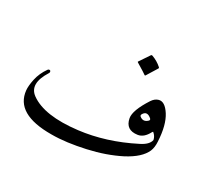

<svg xmlns="http://www.w3.org/2000/svg" viewBox="-143 -944 1270 1177"><g transform="rotate(30 491.5 -356.0)"><path d="M796 -504Q836 -516 875 -455Q914 -394 920 -281Q923 -241 911 -212Q884 -150 787 -99Q738 -74 682.5 -54.5Q627 -35 564 -21Q501 -7 443.5 0.5Q386 8 333 8Q80 10 64 -149Q61 -179 71 -227Q82 -278 114 -323Q118 -329 125 -329Q132 -329 134 -322Q136 -315 132 -310Q60 -196 132 -144Q236 -69 461 -96Q553 -107 645.5 -136Q738 -165 830 -212Q885 -239 892 -275Q887 -300 866 -317Q864 -319 860 -312Q833 -260 792 -254Q712 -242 698 -318Q689 -369 755 -471Q772 -497 796 -504ZM807 -363Q817 -372 806 -381Q770 -411 750 -375Q746 -366 751 -361Q779 -337 807 -363ZM619 -718Q621 -721 627 -720Q667 -706 698 -678Q702 -674 699 -670L652 -594Q649 -589 642 -595Q638 -598 621 -609Q604 -620 572 -639Q567 -642 570 -645Z"/></g></svg>

Font: Amiri
Style: Regular
Weight: 400
Designer: Khaled Hosny
Version: Version 0.114